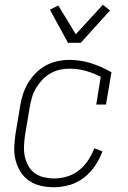

<svg xmlns="http://www.w3.org/2000/svg" viewBox="-20 -780 540 808"><path d="M207 8Q179 8 152 2Q125 -4 103 -19Q81 -34 67 -56Q53 -78 46 -104.5Q39 -131 40 -159Q41 -187 45 -215L65 -335Q69 -360 77 -384.5Q85 -409 98.5 -431.5Q112 -454 131 -473Q150 -492 173 -504.5Q196 -517 221.5 -522.5Q247 -528 271 -528Q320 -528 364.5 -513.5Q409 -499 449 -476L426 -340H385L404 -457Q375 -472 341.5 -481.5Q308 -491 273 -491Q252 -491 231.5 -486.5Q211 -482 192 -471Q173 -460 158 -444Q143 -428 131.5 -409Q120 -390 114.5 -370Q109 -350 105 -329L85 -209Q82 -187 81 -164.5Q80 -142 84.5 -121.5Q89 -101 99 -82.5Q109 -64 126 -51.5Q143 -39 164.5 -34Q186 -29 208 -29Q235 -29 262 -37Q289 -45 312 -63Q335 -81 351 -105.5Q367 -130 377 -156L411 -143Q400 -112 380.5 -83Q361 -54 333.5 -32.5Q306 -11 272.5 -1.5Q239 8 207 8ZM266 -600 190 -739 225 -757 299 -636 413 -760 443 -736 320 -600Z"/></svg>

Font: Iosevka Curly Slab Extralight
Style: Italic
Weight: 200
Italic angle: -9°
Monospace: yes
Designer: Belleve Invis
Foundry: Belleve Invis
Version: Version 22.1.2; ttfautohint (v1.8.4)